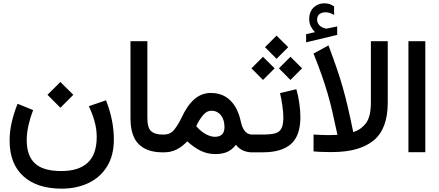

<svg xmlns="http://www.w3.org/2000/svg" viewBox="-20 -921 2654 1161"><path d="M267.1 -347.7 345.2 -425.3 423.3 -347.7 345.2 -269.5ZM517.1 -278.8 621.1 -314.5Q668.5 -193.4 668.5 -78.1Q668.5 19 627.4 85.4Q586.4 151.9 514.9 185.8Q443.4 219.7 352.1 219.7Q204.1 219.7 121.1 144.5Q38.1 69.3 38.1 -71.3Q38.1 -126 51 -182.1Q64 -238.3 86.4 -293.5L180.2 -255.4Q162.6 -209.5 152.1 -163.1Q141.6 -116.7 141.6 -73.7Q141.6 21.5 191.7 67.4Q241.7 113.3 350.6 113.3Q456.1 113.3 510.3 63Q564.5 12.7 564.9 -92.8Q564.9 -139.2 552 -186.3Q539.1 -233.4 517.1 -278.8Z M973.6 0H961.4Q868.7 0 818.8 -49.3Q769 -98.6 769 -207.5V-671.9H871.1V-207Q871.1 -148.4 893.8 -127.9Q916.5 -107.4 961.4 -107.4H973.6Z M1112.3 -66.4Q1082 -34.2 1047.9 -17.1Q1013.7 0 974.6 0H954.1V-107.4H972.2Q1011.7 -107.4 1036.4 -140.4Q1061 -173.3 1079.6 -212.9Q1112.8 -284.7 1156 -321.8Q1199.2 -358.9 1254.9 -358.9Q1307.1 -358.9 1343.8 -336.2Q1380.4 -313.5 1402.6 -275.6Q1424.8 -237.8 1434.6 -192.4Q1443.8 -147.5 1461.4 -127.4Q1479 -107.4 1502.9 -107.4H1516.1V0H1502.4Q1474.6 0 1449.7 -11Q1424.8 -22 1406.2 -45.4Q1383.8 -15.6 1354 -2.4Q1324.2 10.7 1282.7 10.7Q1234.9 10.7 1194.1 -9Q1153.3 -28.8 1112.3 -66.4ZM1166.5 -158.2Q1195.8 -125 1225.1 -109.4Q1254.4 -93.8 1279.3 -93.8Q1337.4 -93.8 1337.4 -152.3Q1337.4 -197.8 1315.4 -224.6Q1293.5 -251.5 1257.3 -251.5Q1230 -251.5 1207 -223.6Q1184.1 -195.8 1166.5 -158.2Z M1772 -381.8Q1783.7 -341.8 1790 -296.6Q1796.4 -251.5 1796.4 -212.9Q1796.4 -101.1 1740 -50.5Q1683.6 0 1569.3 0H1496.6V-107.4H1569.3Q1616.7 -107.4 1643.6 -114.7Q1670.4 -122.1 1681.9 -144.5Q1693.4 -167 1693.4 -211.4Q1693.4 -241.2 1687.5 -282Q1681.6 -322.8 1673.3 -357.9ZM1582.5 -635.7 1652.3 -705.6 1722.7 -635.7 1652.3 -565.4ZM1666.5 -507.8 1736.3 -577.6 1806.6 -507.8 1736.3 -437.5ZM1500.5 -507.8 1570.3 -577.6 1640.6 -507.8 1570.3 -437.5Z M1884.8 -726.6Q1869.1 -742.2 1859.4 -761.7Q1849.6 -781.2 1849.6 -807.6Q1849.6 -826.7 1855 -841.8Q1860.4 -856.9 1869.6 -868.2Q1882.8 -884.3 1901.6 -892.6Q1920.4 -900.9 1940.4 -900.9Q1960.9 -900.9 1973.6 -896Q1986.3 -891.1 2000 -882.8L2000.5 -831.1Q1985.8 -838.9 1973.9 -842.8Q1961.9 -846.7 1947.3 -846.7Q1938.5 -846.7 1928.5 -844Q1918.5 -841.3 1910.6 -834.5Q1897.5 -822.8 1897.5 -801.3Q1897.9 -785.6 1908.4 -771.5Q1918.9 -757.3 1942.9 -750.5Q1945.3 -750 1947.8 -749Q1950.2 -748 1953.1 -748Q1955.6 -748 1957.5 -748.5L2019 -761.2V-710L1831.1 -665V-714.4ZM2020.5 -105.5Q2003.9 -184.6 1990 -244.4Q1976.1 -304.2 1960.7 -356.9Q1945.3 -409.7 1925.3 -466.6Q1905.3 -523.4 1876 -597.2L1966.3 -646.5Q1995.1 -569.3 2016.1 -508.3Q2037.1 -447.3 2053.2 -390.4Q2069.3 -333.5 2084.2 -269.3Q2099.1 -205.1 2116.2 -121.6Q2164.6 -138.2 2193.6 -177.2Q2222.7 -216.3 2222.7 -301.8V-671.9H2324.7V-301.3Q2324.7 -141.6 2239 -71.5Q2153.3 -1.5 1988.8 -1.5Q1978 -1.5 1957 -1.7Q1936 -2 1913.6 -2.9Q1891.1 -3.9 1876 -5.4V-107.4Q1900.9 -106 1925.5 -105Q1950.2 -104 1965.3 -104Q1990.2 -104 2020.5 -105.5Z M2449.7 -671.9H2551.8V-0.5H2449.7Z"/></svg>

Font: Vazir Medium WOL-UI
Style: Medium-WOL-UI
Weight: 500
Designer: Saber Rastikerdar
Foundry: Saber Rastikerdar
Version: Version 30.1.0